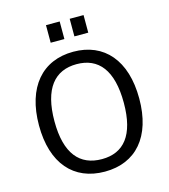

<svg xmlns="http://www.w3.org/2000/svg" viewBox="-133 -1034 1015 1150"><g transform="rotate(-15 374.5 -459.5)"><path d="M345 -929H260V-820H345ZM493 -929H407V-820H493ZM375 10C568 10 686 -124 686 -360C686 -598 567 -733 376 -733C184 -733 64 -597 64 -359C64 -123 182 10 375 10ZM377 -67C240 -67 160 -158 160 -359C160 -562 240 -656 376 -656C511 -656 590 -563 590 -359C590 -158 512 -67 377 -67Z"/></g></svg>

Font: United Sans
Style: Regular
Weight: 400
Designer: Pablo Impallari, Rodrigo Fuenzalida (Modified by Dan O. Williams)
Version: Version 1.000;PS 001.000;hotconv 1.0.88;makeotf.lib2.5.64775